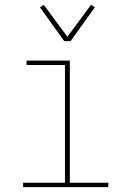

<svg xmlns="http://www.w3.org/2000/svg" viewBox="-20 -769 540 789"><path d="M75 0V-18H247V-502H89V-520H267V-18H425V0ZM244 -600 144 -739 160 -749 257 -618 354 -749 370 -739 270 -600Z"/></svg>

Font: Iosevka SS18 Thin
Style: Regular
Weight: 100
Monospace: yes
Designer: Belleve Invis
Foundry: Belleve Invis
Version: Version 25.1.1; ttfautohint (v1.8.4)